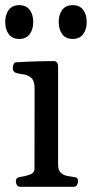

<svg xmlns="http://www.w3.org/2000/svg" viewBox="-27 -723 355 743"><path d="M50.8 0Q42.5 0 38.3 -7.3Q34.2 -14.6 34.2 -20Q34.2 -36.1 50.3 -38.1Q68.4 -40.5 87.4 -46.9Q106.4 -53.2 106.4 -69.3L106.9 -379.9Q106.9 -410.2 94.2 -421.4Q81.5 -432.6 64.5 -435.1Q47.4 -437.5 34.2 -440.9Q29.3 -443.4 25.9 -447.3Q22.5 -451.2 22.5 -460.4Q22.5 -466.3 25.4 -473.9Q28.3 -481.4 34.2 -481.9Q83 -484.9 122.6 -485.8Q162.1 -486.8 183.1 -486.8Q187 -486.8 191.9 -482.9Q196.8 -479 197.8 -467.3V-85.4Q197.8 -64.5 207.8 -54.9Q217.8 -45.4 231.7 -42.5Q245.6 -39.6 257.3 -38.1Q267.6 -37.1 271.2 -34.2Q274.9 -31.2 274.9 -20Q274.9 -14.6 270.8 -7.3Q266.6 0 258.3 0ZM254.4 -572.3Q227.5 -572.3 213.9 -590.8Q200.2 -609.4 200.2 -637.7Q200.2 -666.5 213.9 -684.8Q227.5 -703.1 254.4 -703.1Q281.2 -703.1 294.9 -684.8Q308.6 -666.5 308.6 -637.7Q308.6 -609.4 294.9 -590.8Q281.2 -572.3 254.4 -572.3ZM47.4 -572.3Q20.5 -572.3 6.8 -590.8Q-6.8 -609.4 -6.8 -637.7Q-6.8 -666.5 6.8 -684.8Q20.5 -703.1 47.4 -703.1Q74.2 -703.1 87.9 -684.8Q101.6 -666.5 101.6 -637.7Q101.6 -609.4 87.9 -590.8Q74.2 -572.3 47.4 -572.3Z"/></svg>

Font: Gelasio
Style: Regular
Weight: 400
Designer: Eben Sorkin
Foundry: Eben Sorkin
Version: Version 1.008